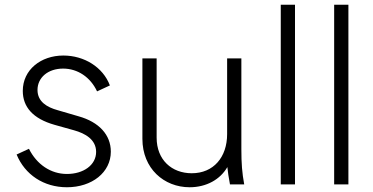

<svg xmlns="http://www.w3.org/2000/svg" viewBox="-20 -777 1570 809"><path d="M262 12C368 12 447 -51 447 -138C447 -209 397 -263 311 -287L222 -313C179 -325 138 -348 138 -398C138 -450 182 -488 246 -488C307 -488 361 -452 389 -392L443 -417C414 -494 335 -543 247 -543C152 -543 76 -483 76 -394C76 -327 118 -277 210 -251L292 -228C339 -215 385 -189 385 -137C385 -81 331 -44 262 -44C194 -44 135 -84 102 -150L50 -126C85 -41 164 12 262 12Z M779 12C850 12 908 -21 938 -73C940 -53 943 -31 949 0H1009C1000 -49 997 -88 997 -149V-531H937V-212C937 -115 880 -47 788 -47C704 -47 640 -103 640 -197V-531H580V-192C580 -67 671 12 779 12Z M1163 0H1223V-757H1163Z M1388 0H1448V-757H1388Z"/></svg>

Font: Mluvka Light
Style: Regular
Weight: 300
Designer: Modified by Jiří Krblich, Original typeface by Gumpita Rahayu
Foundry: Gumpita Rahayu & Jiří Krblich
Version: Version 2.000;Glyphs 3.1.1 (3134)